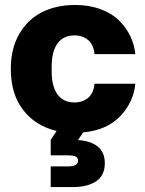

<svg xmlns="http://www.w3.org/2000/svg" viewBox="-20 -530 590 780"><path d="M23.9 -250Q23.9 -332.5 58.3 -392.1Q92.8 -451.7 151.1 -480.7Q209.5 -509.8 285.2 -509.8Q342.3 -509.8 388.4 -492.7Q434.6 -475.6 463.6 -446.8Q492.7 -418 509.3 -383.3Q525.9 -348.6 529.8 -310.1H363.8Q360.8 -347.7 338.6 -366.9Q316.4 -386.2 282.2 -386.2Q237.8 -386.2 213.9 -353.8Q189.9 -321.3 189.9 -259.8V-240.2Q189.9 -178.7 213.9 -146.2Q237.8 -113.8 282.2 -113.8Q316.4 -113.8 338.6 -133.1Q360.8 -152.3 363.8 -189.9H529.8Q522.5 -114.3 468 -57.6Q413.6 -1 317.9 7.8L296.9 39.1Q347.2 42 376.5 64.9Q405.8 87.9 405.8 132.8Q405.8 182.6 370.8 206.3Q335.9 230 275.9 230H186V146H256.8Q296.9 146 296.9 123Q296.9 109.4 286.1 105.2Q275.4 101.1 256.8 101.1H186V38.1L210 2Q124.5 -18.1 74.2 -83Q23.9 -147.9 23.9 -250Z"/></svg>

Font: TASA Orbiter Display Black
Style: Regular
Weight: 900
Designer: Weizhong Zhang
Version: Version 1.000;Glyphs 3.1.2 (3151)